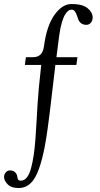

<svg xmlns="http://www.w3.org/2000/svg" viewBox="-35 -718 505 968"><path d="M325.7 -697.8Q380.4 -697.8 406.2 -677Q432.1 -656.2 432.1 -629.9Q432.1 -614.7 423.3 -603.8Q414.6 -592.8 400.4 -592.8Q372.1 -592.8 360.4 -618.2Q359.4 -620.1 354 -636.5Q348.6 -652.8 342.3 -661.1Q335.9 -669.4 325.2 -669.4Q317.4 -669.4 309.8 -664.1Q302.2 -658.7 293.7 -645.5Q285.2 -632.3 277.1 -605.5Q269 -578.6 263.7 -540.5L249.5 -429.7H355.5L350.1 -390.6H244.1L242.2 -373.5Q210.9 -98.6 197.8 -20Q172.4 136.7 132.8 190.4Q103.5 230 59.1 230Q22 230 3.7 211.4Q-14.6 192.9 -14.6 174.3Q-14.6 161.6 -6.1 151.4Q2.4 141.1 15.6 141.1Q39.1 141.1 49.3 161.6Q51.3 165.5 52.5 174.6Q53.7 183.6 57.1 188.2Q60.5 192.9 69.8 192.9Q87.4 192.9 100.3 176.8Q113.3 160.6 121.3 130.9Q129.4 101.1 134.8 65.4Q140.1 29.8 143.6 -16.6Q147 -63 149.2 -104.5Q151.4 -146 154.5 -195.3Q157.7 -244.6 161.1 -278.3L172.9 -390.6H90.3L95.7 -429.7H131.8Q179.2 -429.7 186.5 -483.4Q200.2 -587.9 239.5 -642.8Q278.8 -697.8 325.7 -697.8Z"/></svg>

Font: Libertinage
Style: l
Weight: 400
Designer: OSP
Foundry: OSP
Version: Version 1.0; 2008; OFL relea